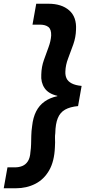

<svg xmlns="http://www.w3.org/2000/svg" viewBox="-32 -831 523 1028"><path d="M227 -811Q298 -811 338.5 -775.5Q379 -740 375 -672Q374 -632 360.5 -593.5Q347 -555 333 -519Q319 -483 318 -448Q317 -427 324.5 -411Q332 -395 352 -384.5Q372 -374 405 -371L386 -263Q343 -259 316.5 -244Q290 -229 277.5 -198.5Q265 -168 264 -118Q262 -104 262.5 -92Q263 -80 263 -68Q263 -56 262 -43Q259 33 231 81.5Q203 130 156.5 153.5Q110 177 53 177H-12L8 65H48Q70 65 88 57.5Q106 50 117.5 32Q129 14 131 -18Q134 -38 134.5 -59Q135 -80 135.5 -104.5Q136 -129 140 -156Q145 -202 161.5 -234.5Q178 -267 207 -287.5Q236 -308 275 -316V-318Q227 -329 206.5 -359.5Q186 -390 189 -432Q190 -473 203 -509.5Q216 -546 228 -578.5Q240 -611 242 -641Q243 -674 227 -686.5Q211 -699 182 -699H142L162 -811Z"/></svg>

Font: DM Sans
Style: Bold Italic
Weight: 700
Italic angle: -10°
Designer: Colophon Foundry, Jonny Pinhorn
Foundry: Colophon Foundry
Version: Version 4.004;gftools[0.9.30]